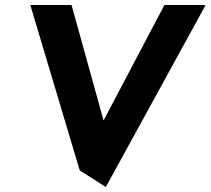

<svg xmlns="http://www.w3.org/2000/svg" viewBox="-20 -733 848 773"><path d="M808 -713H642L397 -248L268 -713H102L301 -47L406 20Z"/></svg>

Font: Bluebird
Style: SfBdObl
Weight: 700
Designer: Jasper
Foundry: Cannot Into Space Fonts
Version: Version 0.98